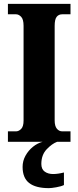

<svg xmlns="http://www.w3.org/2000/svg" viewBox="-20 -734 405 994"><path d="M21 0V-54H63Q77 -54 89.5 -66.5Q102 -79 102 -110V-600Q102 -634 89.5 -647Q77 -660 63 -660H21V-714H345V-660H302Q284 -660 273.5 -647Q263 -634 263 -600V-111Q263 -81 274.5 -67.5Q286 -54 302 -54H345V0ZM233 240Q165 240 131 213.5Q97 187 97 130Q97 99 112 72Q127 45 150.5 26Q174 7 201 0H276Q249 10 221.5 39Q194 68 194 115Q194 142 211.5 154.5Q229 167 255 167Q267 167 281 165Q295 163 311 159V224Q297 231 271.5 235.5Q246 240 233 240Z"/></svg>

Font: Noto Serif Tamil Condensed ExtraBold
Style: Regular
Weight: 800
Width: 3
Designer: Indian Type Foundry, Tom Grace, and the Monotype Design Team
Foundry: Monotype Imaging Inc.
Version: Version 2.004; ttfautohint (v1.8.4.7-5d5b)